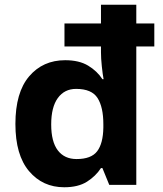

<svg xmlns="http://www.w3.org/2000/svg" viewBox="-20 -780 689 810"><path d="M251 10Q160 10 102.5 -58Q45 -126 45 -257Q45 -390 103 -458Q161 -526 255 -526Q314 -526 352 -503Q390 -480 412 -446H417Q413 -467 409.5 -500.5Q406 -534 406 -559V-584H252V-681H406V-760H555V-681H631V-584H555V0H441L412 -71H406Q384 -37 347 -13.5Q310 10 251 10ZM303 -109Q365 -109 390 -142Q415 -175 416 -242V-256Q416 -328 391.5 -366.5Q367 -405 301 -405Q252 -405 224 -366.5Q196 -328 196 -255Q196 -182 224 -145.5Q252 -109 303 -109Z"/></svg>

Font: Noto Sans Canadian Aboriginal
Style: Regular
Weight: 400
Designer: Monotype Design Team, Typotheque's Kevin King
Foundry: Monotype Imaging Inc.
Version: Version 2.002